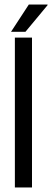

<svg xmlns="http://www.w3.org/2000/svg" viewBox="-20 -832 231 852"><path d="M93 -691H29L108 -812H191V-809ZM46 0V-665H122V0Z"/></svg>

Font: Pragati Narrow
Style: Regular
Weight: 400
Designer: Hector Gatti, Marcela Romero, Pablo Cosgaya and Nicolas Silva
Foundry: Omnibus-Type
Version: Version 1.010; ttfautohint (v1.3)